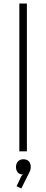

<svg xmlns="http://www.w3.org/2000/svg" viewBox="-20 -860 263 1091"><path d="M154.8 88.9Q154.8 103.5 147.9 117.2L101.1 210.9L74.2 198.2L102.1 139.2L110.8 131.8Q90.8 131.3 80.8 119.6Q70.8 107.9 70.8 88.9Q70.8 69.3 82.3 57.1Q93.8 44.9 112.8 44.9Q132.8 44.9 143.8 56.6Q154.8 68.4 154.8 88.9ZM132.8 -839.8V0H89.8V-839.8Z"/></svg>

Font: Sinkin Sans 200 X Light
Style: Regular
Weight: 200
Designer: Keith Bates
Foundry: K-Type
Version: Sinkin Sans (version 1.0)  by Keith Bates   •   © 2014   www